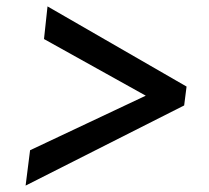

<svg xmlns="http://www.w3.org/2000/svg" viewBox="-20 -622 652 600"><path d="M555.5 -292.5 60 -42 74 -152.5 435.5 -323 117.5 -500 128.5 -602 563 -351.5Z"/></svg>

Font: Merriweather Light 18pt
Style: Bold Italic
Weight: 700
Italic angle: -7.8°
Version: Version 2.101